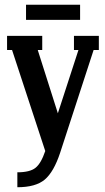

<svg xmlns="http://www.w3.org/2000/svg" viewBox="-20 -640 443 810"><path d="M89.8 -556.2V-620.1H317.9V-556.2ZM292 -429.2V-488.8H397V-429.2H375L233.9 3.9Q207 85.4 168.7 117.7Q130.4 149.9 53.2 149.9V86.9Q106 86.9 129.6 68.1Q153.3 49.3 170.9 -2.9L30.8 -429.2H9.8V-488.8H158.2V-429.2H139.2L224.1 -162.1L311 -429.2Z"/></svg>

Font: Margherita Bold
Style: Regular
Weight: 700
Designer: James Puckett
Foundry: Dunwich Type Founders
Version: Version 1.008;hotconv 1.0.109;makeotfexe 2.5.65596